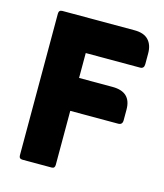

<svg xmlns="http://www.w3.org/2000/svg" viewBox="-89 -624 591 693"><g transform="rotate(15 206.0 -278.0)"><path d="M180 -215V-13Q180 0 168 0H59Q46 0 46 -13V-542Q46 -556 59 -556H329Q364 -556 381 -538Q398 -520 398 -488V-448Q398 -431 383 -431H180V-338H305Q375 -338 375 -272V-232Q375 -215 359 -215Z"/></g></svg>

Font: Zain Black
Style: Regular
Weight: 900
Designer: Zain,Boutros
Foundry: Mobile Telecommunications Company (Zain), 2024
Version: Version 1.50; ttfautohint (v1.8.4)